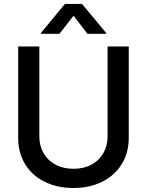

<svg xmlns="http://www.w3.org/2000/svg" viewBox="-20 -943 746 975"><path d="M633.8 -707V-242.2Q633.8 -168.5 598.9 -110.8Q564 -53.2 500.2 -20.8Q436.5 11.7 353.5 11.7Q269.5 11.7 205.6 -20.5Q141.6 -52.7 106.9 -110.6Q72.3 -168.5 72.3 -242.2V-707H179.7V-251Q179.7 -203.1 200.9 -165.8Q222.2 -128.4 261.5 -107.2Q300.8 -85.9 353.5 -85.9Q405.8 -85.9 444.8 -107.2Q483.9 -128.4 505.1 -165.8Q526.4 -203.1 526.4 -251V-707ZM353.5 -863.3 282.2 -771.5H188.5V-776.4L309.6 -922.9H396.5L518.6 -776.4V-771.5H423.8Z"/></svg>

Font: Pretendard Std Medium
Style: Regular
Weight: 500
Designer: Base glyphs from Inter by Rasmus Andersson; Hangeul glyphs from Noto Sans CJK(Source Han Sans) by Jang Soo-young and Kan
Foundry: Kil Hyung-jin
Version: Version 1.309